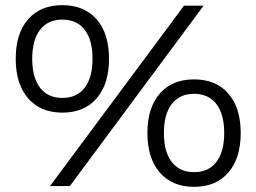

<svg xmlns="http://www.w3.org/2000/svg" viewBox="-20 -722 995 745"><path d="M403 -494Q403 -396 355 -340.5Q307 -285 222 -285Q137 -285 89 -340.5Q41 -396 41 -494Q41 -592 89 -647Q137 -702 222 -702Q307 -702 355 -647Q403 -592 403 -494ZM105 -494Q105 -421 135.5 -381.5Q166 -342 222 -342Q278 -342 308.5 -381.5Q339 -421 339 -494Q339 -567 308.5 -606.5Q278 -646 222 -646Q166 -646 135.5 -606.5Q105 -567 105 -494ZM694 -700H770L251 0H174ZM914 -206Q914 -108 866 -52.5Q818 3 733 3Q648 3 600 -52.5Q552 -108 552 -206Q552 -304 600 -359Q648 -414 733 -414Q818 -414 866 -359Q914 -304 914 -206ZM616 -206Q616 -133 646.5 -93.5Q677 -54 733 -54Q789 -54 819.5 -93.5Q850 -133 850 -206Q850 -279 819.5 -318.5Q789 -358 733 -358Q677 -358 646.5 -318.5Q616 -279 616 -206Z"/></svg>

Font: Montserrat arm2
Style: Regular
Weight: 400
Designer: Julieta Ulanovsky
Foundry: Julieta Ulanovsky
Version: Version 6.000